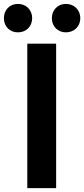

<svg xmlns="http://www.w3.org/2000/svg" viewBox="-49 -965 432 985"><path d="M91 0H239V-741H91ZM43 -799C86 -799 116 -830 116 -872C116 -913 86 -945 43 -945C0 -945 -29 -913 -29 -872C-29 -830 0 -799 43 -799ZM289 -799C332 -799 363 -830 363 -872C363 -913 332 -945 289 -945C247 -945 217 -913 217 -872C217 -830 247 -799 289 -799Z"/></svg>

Font: Noto Sans TC
Style: Bold
Weight: 700
Designer: Ryoko NISHIZUKA 西塚涼子 (kana, bopomofo & ideographs); Paul D. Hunt (Latin, Greek & Cyrillic); Sandoll Communications 산돌커뮤니
Foundry: Adobe
Version: Version 2.004;hotconv 1.0.118;makeotfexe 2.5.65603